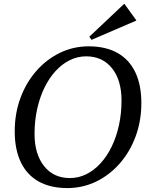

<svg xmlns="http://www.w3.org/2000/svg" viewBox="-20 -942 747 978"><path d="M323 16Q237 16 177 -17.5Q117 -51 86 -116Q55 -181 55 -273Q55 -364 84 -442.5Q113 -521 164.5 -580Q216 -639 284.5 -672.5Q353 -706 432 -706Q518 -706 578 -672.5Q638 -639 669 -574.5Q700 -510 700 -417Q700 -326 671 -247.5Q642 -169 590.5 -110Q539 -51 470.5 -17.5Q402 16 323 16ZM336 -35Q380 -35 419.5 -54.5Q459 -74 492 -110Q525 -146 549 -195.5Q573 -245 586 -304.5Q599 -364 599 -430Q599 -534 550.5 -594.5Q502 -655 419 -655Q375 -655 335.5 -635.5Q296 -616 263 -580Q230 -544 206 -494.5Q182 -445 169 -385.5Q156 -326 156 -260Q156 -157 204.5 -96Q253 -35 336 -35ZM446 -739 435 -755 612 -922H614L674 -839V-837Z"/></svg>

Font: Platypi Light
Style: Italic
Weight: 300
Italic angle: -13°
Designer: David Sargent
Foundry: Bolt Cutter Type
Version: Version 1.200